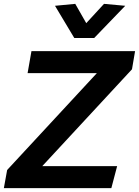

<svg xmlns="http://www.w3.org/2000/svg" viewBox="-27 -975 720 995"><path d="M-7 0 10 -94 475 -596H116L136 -710H673L657 -616L192 -114H580L550 0ZM358 -778 258 -945 363 -955 420 -855 512 -955 622 -945 461 -778Z"/></svg>

Font: Livvic SemiBold
Style: Italic
Weight: 600
Italic angle: -10°
Designer: Jacques Le Bailly, Baron von Fonthausen
Version: Version 1.001; ttfautohint (v1.8.2)